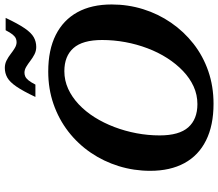

<svg xmlns="http://www.w3.org/2000/svg" viewBox="-76 -838 927 816"><g transform="rotate(-90 388.0 -430.5)"><path d="M220 -216Q220 -133 254.5 -94.2Q289 -55.5 353 -55.5Q392.5 -55.5 427.8 -71.5Q463 -87.5 493.5 -116.5Q524 -145.5 548.5 -183.8Q573 -222 590.2 -267.5Q607.5 -313 616.5 -362Q625.5 -411 625.5 -460.5Q625.5 -543.5 591.2 -582.2Q557 -621 493 -621Q453.5 -621 418 -604.8Q382.5 -588.5 352 -559.8Q321.5 -531 297.2 -492.5Q273 -454 255.8 -408.8Q238.5 -363.5 229.2 -314.2Q220 -265 220 -216ZM776.5 -420Q776.5 -350.5 756.5 -286.2Q736.5 -222 699 -167.5Q661.5 -113 609.5 -72.2Q557.5 -31.5 493 -9.2Q428.5 13 354.5 13Q262.5 13 198.8 -18.8Q135 -50.5 102.2 -110.8Q69.5 -171 69.5 -256Q69.5 -325.5 89.5 -390Q109.5 -454.5 146.8 -509Q184 -563.5 236.2 -604Q288.5 -644.5 353 -667Q417.5 -689.5 491.5 -689.5Q583.5 -689.5 647 -657.5Q710.5 -625.5 743.5 -565.5Q776.5 -505.5 776.5 -420ZM719.5 -870.5Q694.5 -817.5 675.2 -789.5Q656 -761.5 637.2 -751Q618.5 -740.5 596 -740.5Q579 -740.5 564.5 -748Q550 -755.5 537 -765.5Q524 -775.5 511.5 -783Q499 -790.5 486.5 -790.5Q478 -790.5 470.2 -787Q462.5 -783.5 454.2 -773.5Q446 -763.5 436 -744H383.5Q408.5 -797 427.8 -825Q447 -853 465.8 -863.5Q484.5 -874 507 -874Q524 -874 538.8 -866.5Q553.5 -859 566.2 -849Q579 -839 591.5 -831.5Q604 -824 616.5 -824Q625 -824 632.8 -827.5Q640.5 -831 648.8 -841Q657 -851 667 -870.5Z"/></g></svg>

Font: Newsreader 16pt 16pt
Style: Bold Italic
Weight: 700
Italic angle: -17°
Version: Version 1.003